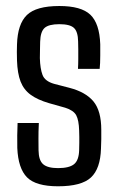

<svg xmlns="http://www.w3.org/2000/svg" viewBox="-20 -628 402 655"><path d="M178 7.5Q102.5 7.5 72.2 -23Q42 -53.5 39 -123Q38.5 -145.5 38.8 -166Q39 -186.5 40 -208.5H112.5Q111 -178 111.2 -155Q111.5 -132 111.5 -115Q112 -81 127.2 -67.8Q142.5 -54.5 178 -54.5Q216 -54.5 232.5 -67.8Q249 -81 250 -115.5Q250.5 -130 250.5 -140.5Q250.5 -151 250.5 -160.8Q250.5 -170.5 250 -182.5Q249 -218 240 -234.8Q231 -251.5 202.5 -260.5L147.5 -276Q108 -287.5 84.5 -304.8Q61 -322 50.2 -349.8Q39.5 -377.5 38 -421.5Q37.5 -439.5 37.5 -451.2Q37.5 -463 38 -476Q40 -546 71.8 -576.8Q103.5 -607.5 182.5 -607.5Q257 -607.5 288.2 -577.8Q319.5 -548 322 -477Q322 -466.5 322 -438.8Q322 -411 320 -393H246Q247 -409 247 -426.5Q247 -444 247 -459.8Q247 -475.5 246.5 -486.5Q246 -520 232.2 -532.8Q218.5 -545.5 182.5 -545.5Q146.5 -545.5 132.2 -532.8Q118 -520 117 -486Q117 -477 116.5 -462Q116 -447 116 -429.5Q117 -394 125 -372.5Q133 -351 164.5 -342L216.5 -328.5Q272.5 -314 299 -281.8Q325.5 -249.5 325.5 -185Q325.5 -167 325.5 -153.2Q325.5 -139.5 324.5 -121Q322.5 -52.5 290.2 -22.5Q258 7.5 178 7.5Z"/></svg>

Font: Big Shoulders Text Thin
Style: Regular
Weight: 400
Version: Version 2.002